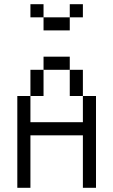

<svg xmlns="http://www.w3.org/2000/svg" viewBox="-20 -895 540 915"><path d="M375 -812.5V-875H312.5V-812.5H187.5V-750H312.5V-812.5ZM62.5 -437.5V0H125Q125 0 125 -250H375Q375 -250 375 0H437.5V-437.5H375Q375 -437.5 375 -312.5H125Q125 -312.5 125 -437.5ZM125 -437.5H187.5Q187.5 -437.5 187.5 -562.5H125Q125 -562.5 125 -437.5ZM375 -437.5Q375 -437.5 375 -562.5H312.5Q312.5 -562.5 312.5 -437.5ZM187.5 -562.5H312.5V-625H187.5ZM187.5 -812.5V-875H125V-812.5Z"/></svg>

Font: CalcUnifontExMono
Style: Regular
Weight: 500
Version: Version 15.0.06